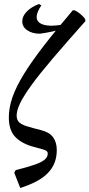

<svg xmlns="http://www.w3.org/2000/svg" viewBox="-20 -758 446 957"><path d="M81 179 51 103 58 90Q122 74 156.5 61.5Q191 49 204.5 36Q218 23 218 8Q218 -5 204 -10Q190 -15 152 -25Q92 -40 58 -73.5Q24 -107 24 -173Q24 -221 42 -273Q60 -325 98 -387Q136 -449 196.5 -527.5Q257 -606 343 -707L354 -706Q369 -698 381.5 -687.5Q394 -677 404 -664L406 -653Q309 -544 242.5 -466Q176 -388 137 -334Q98 -280 80.5 -244Q63 -208 63 -182Q63 -161 75 -149Q87 -137 114.5 -128.5Q142 -120 186 -109Q226 -99 244.5 -74Q263 -49 263 -10Q263 25 252 53Q241 81 219 104Q197 127 162.5 145.5Q128 164 81 179ZM179 -590Q141 -590 116 -607Q91 -624 91 -652Q91 -677 113 -700Q135 -723 174 -738L186 -731Q144 -668 177.5 -644Q211 -620 301 -637L300 -617Q269 -607 239 -600.5Q209 -594 179 -590Z"/></svg>

Font: Alegreya
Style: Italic
Weight: 400
Italic angle: -7°
Designer: Juan Pablo del Peral
Foundry: Huerta Tipografica
Version: Version 2.009